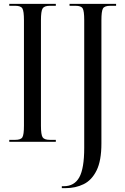

<svg xmlns="http://www.w3.org/2000/svg" viewBox="-20 -734 645 994"><path d="M28 0V-10H59Q88 -10 96 -23.5Q104 -37 104 -83V-629Q104 -676 96 -690Q88 -704 59 -704H28V-714H269V-704H238Q209 -704 200.5 -690Q192 -676 192 -629V-83Q192 -37 200.5 -23.5Q209 -10 238 -10H269V0ZM300 240V230H310Q365 230 390.5 184Q416 138 416 32V-630Q416 -677 408 -690.5Q400 -704 371 -704H340V-714H581V-704H551Q521 -704 513 -690Q505 -676 505 -629V9Q505 98 480 148.5Q455 199 413 219.5Q371 240 320 240Z"/></svg>

Font: Noto Serif Display ExtraCondensed
Style: Regular
Weight: 400
Width: 2
Designer: Monotype Design Team
Foundry: Monotype Imaging Inc.
Version: Version 2.009